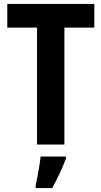

<svg xmlns="http://www.w3.org/2000/svg" viewBox="-20 -734 515 975"><path d="M307 0H168V-594H17V-714H459V-594H307ZM315 71Q287 145 245 221H161V208Q165 190 170 163.5Q175 137 179.5 110Q184 83 186 61H315Z"/></svg>

Font: Noto Sans Sinhala UI Condensed
Style: Bold
Weight: 700
Width: 3
Designer: Jelle Bosma - Monotype Design Team
Foundry: Monotype Imaging Inc.
Version: Version 2.006; ttfautohint (v1.8.4.7-5d5b)